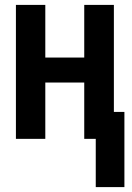

<svg xmlns="http://www.w3.org/2000/svg" viewBox="-20 -567 540 784"><path d="M371 197V0H324V-230H165V0H45V-547H165V-332H324V-547H445V-110H488V197Z"/></svg>

Font: Noto Sans Mono ExtraCondensed
Style: Bold
Weight: 700
Width: 2
Designer: Monotype Design Team
Foundry: Monotype Imaging Inc.
Version: Version 2.014